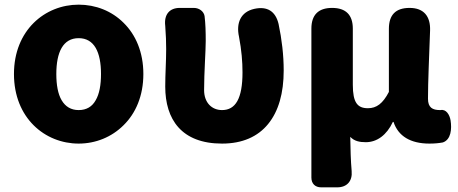

<svg xmlns="http://www.w3.org/2000/svg" viewBox="-20 -603 1970 825"><path d="M511 -505C460 -556 391 -583 318 -583C173 -583 40 -473 40 -285C40 -96 173 14 318 14C391 14 460 -14 511 -65C563 -116 596 -191 596 -285C596 -379 563 -454 511 -505ZM391 -172C376 -145 352 -130 318 -130C285 -130 261 -145 245 -172C229 -199 222 -238 222 -285C222 -379 251 -439 318 -439C385 -439 414 -379 414 -285C414 -238 407 -199 391 -172Z M1132 -70C1177 -125 1199 -203 1199 -300C1199 -366 1191 -434 1177 -500C1164 -555 1128 -577 1073 -565C1014 -552 994 -504 1007 -445C1018 -387 1022 -338 1022 -292C1022 -179 992 -130 934 -130C891 -130 857 -161 857 -216C857 -292 864 -383 864 -427C864 -466 863 -502 859 -534C856 -553 837 -569 813 -569H767H752C709 -569 684 -541 690 -492C693 -455 694 -419 694 -392C694 -338 690 -285 690 -231C690 -90 760 14 934 14C1022 14 1088 -16 1132 -70Z M1318 -183V160C1318 186 1334 202 1360 202H1408H1429C1471 202 1495 175 1491 132C1487 85 1486 40 1485 -15C1503 4 1526 8 1552 8C1600 8 1642 -23 1668 -79H1671C1691 -18 1744 14 1825 14C1849 14 1867 12 1883 9C1918 -3 1922 -49 1916 -86C1912 -110 1897 -135 1873 -130C1872 -130 1872 -130 1871 -130C1838 -130 1819 -141 1819 -179C1819 -248 1824 -363 1828 -472C1830 -533 1801 -569 1740 -569C1680 -569 1651 -539 1651 -479V-208C1625 -158 1598 -138 1561 -138C1516 -138 1496 -162 1496 -239V-480C1496 -539 1466 -569 1407 -569C1348 -569 1318 -539 1318 -480Z"/></svg>

Font: GenSenRounded2 TW H
Style: Regular
Weight: 900
Version: Version 2.100;PS 2.1;hotconv 16.6.51;makeotf.lib2.5.65220 DE